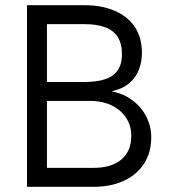

<svg xmlns="http://www.w3.org/2000/svg" viewBox="-20 -720 651 740"><path d="M84 0V-700H305Q371 -700 421 -679Q471 -658 499 -617Q527 -576 527 -515Q527 -483 516 -453Q505 -423 479.5 -400.5Q454 -378 410 -368Q447 -361 475.5 -343.5Q504 -326 523.5 -302Q543 -278 553 -249.5Q563 -221 563 -192Q563 -132 535 -89Q507 -46 457 -23Q407 0 341 0ZM161 -73H341Q409 -73 447.5 -105Q486 -137 486 -197Q486 -228 473.5 -253Q461 -278 439.5 -295.5Q418 -313 389.5 -322Q361 -331 329 -331H161ZM161 -404H305Q351 -404 383 -414Q415 -424 432.5 -447.5Q450 -471 450 -511Q450 -553 433 -578.5Q416 -604 384 -615.5Q352 -627 305 -627H161Z"/></svg>

Font: Haskoy
Style: Regular
Weight: 400
Designer: Ertekin Erdin
Foundry: Ertekin Erdin
Version: Version 1.500